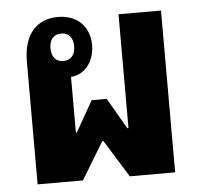

<svg xmlns="http://www.w3.org/2000/svg" viewBox="-45 -616 686 662"><g transform="rotate(-5 297.5 -284.5)"><path d="M59 -424V0H216L294 -129H298L378 0H535V-560H388V-166H384L322 -273H270L209 -166H206V-359C257 -363 288 -408 288 -463C288 -523 248 -569 179 -569C109 -569 59 -524 59 -424ZM185 -416C159 -416 144 -433 144 -464C144 -493 159 -511 185 -511C211 -511 226 -493 226 -464C226 -434 211 -416 185 -416Z"/></g></svg>

Font: Noto Sans Thai Looped Condensed ExtraBold
Style: Regular
Weight: 800
Width: 3
Designer: Sasikarn Vongin, Ben Mitchell
Foundry: The Fontpad Ltd
Version: Version 1.001